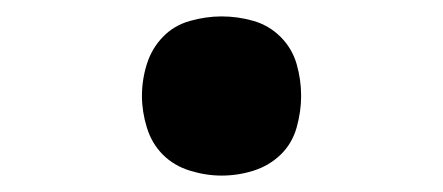

<svg xmlns="http://www.w3.org/2000/svg" viewBox="-20 -457 540 234"><path d="M250 -243Q270 -243 289 -249Q308 -255 322 -268.5Q336 -282 341.5 -301.5Q347 -321 347 -340Q347 -360 341.5 -379Q336 -398 322 -412Q308 -426 289 -431.5Q270 -437 250 -437Q231 -437 211.5 -431.5Q192 -426 178.5 -412Q165 -398 159 -379Q153 -360 153 -340Q153 -321 159 -301.5Q165 -282 178.5 -268.5Q192 -255 211.5 -249Q231 -243 250 -243Z"/></svg>

Font: Iosevka SS09
Style: Bold
Weight: 700
Monospace: yes
Designer: Belleve Invis
Foundry: Belleve Invis
Version: Version 5.2.1; ttfautohint (v1.8.3)